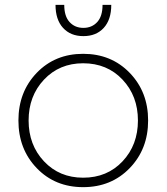

<svg xmlns="http://www.w3.org/2000/svg" viewBox="-20 -762 687 792"><path d="M131.5 -68.5Q207 10 323 10Q439 10 515 -68.5Q591 -147 591 -265Q591 -383 515 -461.5Q439 -540 323 -540Q207 -540 131.5 -461.5Q56 -383 56 -265Q56 -147 131.5 -68.5ZM323 -29Q225 -29 161.5 -96.5Q98 -164 98 -265Q98 -366 161.5 -433.5Q225 -501 323 -501Q422 -501 485.5 -433.5Q549 -366 549 -265Q549 -164 485.5 -96.5Q422 -29 323 -29ZM209 -742H245Q245 -695 267 -671Q289 -647 324 -647Q359 -647 381 -671Q403 -695 403 -742H439Q439 -681 408 -647Q377 -613 324 -613Q271 -613 240 -647Q209 -681 209 -742Z"/></svg>

Font: Roundo Light
Style: Regular
Weight: 300
Designer: Namrata Goyal (Gurmukhi), Shiva Nallaperumal (Latin)
Foundry: Indian Type Foundry
Version: Version 1.000;PS 1.0;hotconv 1.0.88;makeotf.lib2.5.647800